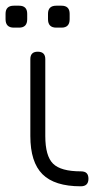

<svg xmlns="http://www.w3.org/2000/svg" viewBox="-22 -654 374 674"><path d="M261.5 0Q169.5 0 127 -42.5Q84.5 -85 84.5 -176.5V-446.5Q84.5 -472.5 110.5 -472.5Q137 -472.5 137 -446.5V-176.5Q137 -106.5 164.2 -79.5Q191.5 -52.5 261.5 -52.5Q276 -52.5 282.2 -46Q288.5 -39.5 288.5 -26.5Q288.5 0 261.5 0ZM26.5 -557Q-2.5 -557 -2.5 -586.5V-605.5Q-2.5 -634 26.5 -634H45Q73.5 -634 73.5 -605.5V-586.5Q73.5 -557 45 -557ZM175.5 -557Q146.5 -557 146.5 -586.5V-605.5Q146.5 -634 175.5 -634H194Q222.5 -634 222.5 -605.5V-586.5Q222.5 -557 194 -557Z"/></svg>

Font: Jura Light
Style: Regular
Weight: 400
Version: Version 5.106